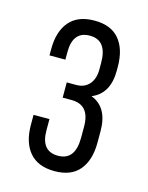

<svg xmlns="http://www.w3.org/2000/svg" viewBox="-79 -852 432 559"><g transform="rotate(15 137.5 -573.0)"><path d="M37.1 -459V-488.8H85V-455.1Q85 -392.1 136.2 -392.1Q188 -392.1 188 -460V-494.1Q188 -559.1 132.8 -559.1H106V-605H134.8Q159.2 -605 173.6 -621.3Q188 -637.7 188 -666V-686Q188 -753.9 136.2 -753.9Q85 -753.9 85 -690.9V-668H37.1V-687Q37.1 -740.2 62.5 -770Q87.9 -799.8 138.2 -799.8Q188 -799.8 212.9 -770Q237.8 -740.2 237.8 -687V-675.8Q237.8 -606 186 -585Q237.8 -565.4 237.8 -493.2V-459Q237.8 -405.8 212.9 -376Q188 -346.2 138.2 -346.2Q87.9 -346.2 62.5 -376Q37.1 -405.8 37.1 -459Z"/></g></svg>

Font: Bebas Neue Regular
Style: Regular
Weight: 400
Designer: Ryoichi Tsunekawa
Foundry: Ryoichi Tsunekawa
Version: Version 001.003